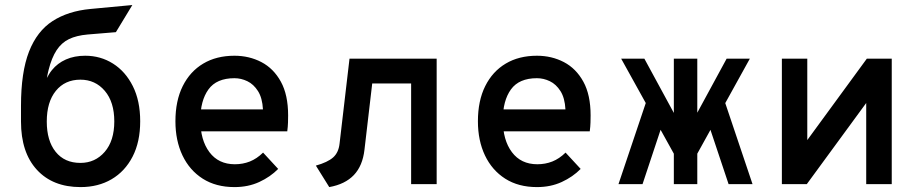

<svg xmlns="http://www.w3.org/2000/svg" viewBox="-20 -750 3736 782"><path d="M308 12Q195 12 130.2 -58.5Q65.5 -129 65.5 -255V-319Q65.5 -456 98.2 -539.8Q131 -623.5 194.2 -664.2Q257.5 -705 348.5 -713.5L519 -729.5L452 -619L337 -609.5Q291.5 -605.5 261 -590.8Q230.5 -576 210.5 -545.5Q190.5 -515 178 -465.5Q176 -456.5 174.2 -449.2Q172.5 -442 171 -432.5Q175 -440 180 -448.2Q185 -456.5 191.5 -464.5Q214 -492.5 248.5 -507.8Q283 -523 327 -523Q389.5 -523 440.2 -491Q491 -459 521 -399.2Q551 -339.5 551 -256Q551 -172 520 -112Q489 -52 434.5 -20Q380 12 308 12ZM307.5 -86.5Q367.5 -86.5 406.5 -131.5Q445.5 -176.5 445.5 -255.5Q445.5 -334.5 406.8 -380Q368 -425.5 307.5 -425.5Q244.5 -425.5 207.5 -380Q170.5 -334.5 170.5 -255Q170.5 -176.5 206.8 -131.5Q243 -86.5 307.5 -86.5Z M935 12Q859.5 12 805.8 -22.2Q752 -56.5 723.2 -117Q694.5 -177.5 694.5 -256Q694.5 -339.5 724.2 -399.2Q754 -459 807.8 -491Q861.5 -523 935 -523Q995 -523 1044.8 -497Q1094.5 -471 1124 -417.2Q1153.5 -363.5 1153.5 -280Q1153.5 -267.5 1153 -250.8Q1152.5 -234 1150 -215H774.5V-304.5H1051Q1048.5 -351 1030.8 -379Q1013 -407 987.5 -419.2Q962 -431.5 935 -431.5Q862 -431.5 829 -385.8Q796 -340 796 -262Q796 -179.5 833 -130.2Q870 -81 936.5 -81Q969 -81 997.5 -92.2Q1026 -103.5 1051.5 -128.5L1113 -62Q1081 -29.5 1036 -8.8Q991 12 935 12Z M1321 12 1266.5 -75.5Q1314.5 -89 1336.8 -108.8Q1359 -128.5 1363 -165L1403.5 -511H1758.5V0H1654.5V-410H1496L1464.5 -140.5Q1457 -74.5 1421.2 -37Q1385.5 0.5 1321 12Z M2167 12Q2091.5 12 2037.8 -22.2Q1984 -56.5 1955.2 -117Q1926.5 -177.5 1926.5 -256Q1926.5 -339.5 1956.2 -399.2Q1986 -459 2039.8 -491Q2093.5 -523 2167 -523Q2227 -523 2276.8 -497Q2326.5 -471 2356 -417.2Q2385.5 -363.5 2385.5 -280Q2385.5 -267.5 2385 -250.8Q2384.5 -234 2382 -215H2006.5V-304.5H2283Q2280.5 -351 2262.8 -379Q2245 -407 2219.5 -419.2Q2194 -431.5 2167 -431.5Q2094 -431.5 2061 -385.8Q2028 -340 2028 -262Q2028 -179.5 2065 -130.2Q2102 -81 2168.5 -81Q2201 -81 2229.5 -92.2Q2258 -103.5 2283.5 -128.5L2345 -62Q2313 -29.5 2268 -8.8Q2223 12 2167 12Z M2792 -73.5 2782 -221 2939.5 -511H3034ZM2499 0 2626 -377.5 2686 -268 2597 0ZM2752.5 -73.5 2510 -511H2604.5L2762 -221ZM2724.5 0V-511H2820V0ZM2947.5 0 2858 -268 2918 -377.5 3045 0Z M3164.5 0V-511H3268V-179.5L3510.5 -511H3612V0H3508V-330.5L3266 0Z"/></svg>

Font: Overpass Mono SemiBold
Style: Regular
Weight: 600
Monospace: yes
Designer: Delve Withrington, Dave Bailey
Foundry: Delve Fonts LLC
Version: Version 4.000